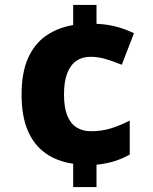

<svg xmlns="http://www.w3.org/2000/svg" viewBox="-20 -744 618 774"><path d="M369 -648Q415 -646 452.5 -635.5Q490 -625 520 -610L471 -483Q436 -497 406 -506Q376 -515 345 -515Q311 -515 287 -498Q263 -481 250.5 -447.5Q238 -414 238 -363Q238 -311 251 -278.5Q264 -246 288.5 -230.5Q313 -215 346 -215Q390 -215 427 -226.5Q464 -238 503 -258V-121Q473 -104 440.5 -94Q408 -84 369 -80V10H275V-84Q211 -93 164 -126Q117 -159 92 -217.5Q67 -276 67 -362Q67 -451 93 -509.5Q119 -568 166.5 -600.5Q214 -633 275 -643V-724H369Z"/></svg>

Font: Noto Sans Hebrew ExtraBold
Style: Regular
Weight: 800
Designer: Monotype Design Team
Foundry: Monotype Imaging Inc.
Version: Version 2.003